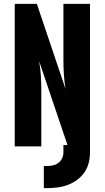

<svg xmlns="http://www.w3.org/2000/svg" viewBox="-20 -755 540 990"><path d="M206 215V101H222Q238 101 253.5 97.5Q269 94 281.5 84.5Q294 75 300.5 60.5Q307 46 307 30V-7H328L182 -439Q188 -403 190.5 -366.5Q193 -330 193 -294V0H56V-735H170L318 -296Q312 -332 309.5 -368.5Q307 -405 307 -441V-735H444V30Q444 57 437.5 84Q431 111 415.5 133.5Q400 156 377.5 172.5Q355 189 329.5 198.5Q304 208 276.5 211.5Q249 215 222 215Z"/></svg>

Font: Iosevka SS18 Heavy
Style: Regular
Weight: 900
Monospace: yes
Designer: Belleve Invis
Foundry: Belleve Invis
Version: Version 25.1.1; ttfautohint (v1.8.4)